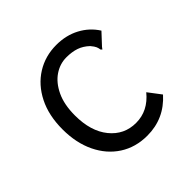

<svg xmlns="http://www.w3.org/2000/svg" viewBox="-131 -584 712 712"><g transform="rotate(-45 225.0 -227.5)"><path d="M256 11Q195 11 148.5 -19Q102 -49 76 -103Q50 -157 50 -228Q50 -301 77 -354.5Q104 -408 150.5 -437Q197 -466 255 -466Q306 -466 346.5 -444.5Q387 -423 411 -385L370 -341L364 -333L359 -338Q358 -346 355 -353.5Q352 -361 341 -374Q322 -392 300 -399.5Q278 -407 249 -407Q215 -407 185.5 -387Q156 -367 137.5 -328Q119 -289 119 -232Q119 -149 158.5 -100.5Q198 -52 260 -52Q323 -52 367 -106L405 -56Q345 11 256 11Z"/></g></svg>

Font: Inconsolata SemiCondensed
Style: Regular
Weight: 400
Width: 4
Monospace: yes
Designer: Raph Levien, Cyreal, Brenton Simpson
Foundry: Raph Levien, Cyreal, Google
Version: Version 3.001; ttfautohint (v1.8.2.53-6de2)